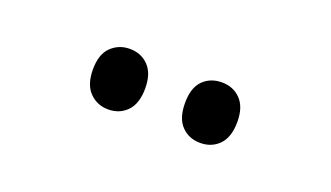

<svg xmlns="http://www.w3.org/2000/svg" viewBox="-29 -837 570 331"><g transform="rotate(20 256.0 -671.5)"><path d="M123 -672Q123 -700 137 -713.5Q151 -727 171 -727Q192 -727 205.5 -713Q219 -699 219 -672Q219 -644 205.5 -630Q192 -616 171 -616Q151 -616 137 -630Q123 -644 123 -672ZM292 -672Q292 -700 305.5 -713.5Q319 -727 340 -727Q361 -727 374.5 -713Q388 -699 388 -672Q388 -644 374.5 -630Q361 -616 340 -616Q319 -616 305.5 -630Q292 -644 292 -672Z"/></g></svg>

Font: Noto Sans ExtraCondensed Medium
Style: Regular
Weight: 500
Width: 2
Designer: Monotype Design Team
Foundry: Monotype Imaging Inc.
Version: Version 2.013; ttfautohint (v1.8.4.7-5d5b)